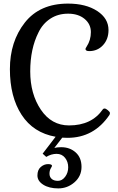

<svg xmlns="http://www.w3.org/2000/svg" viewBox="-20 -752 657 1067"><path d="M355 14 326 13 282 70Q299 66 320 66Q368 66 400.5 95Q433 124 433 175.5Q433 227 394 261Q355 295 304 295Q253 295 220.5 274.5Q188 254 188 223Q188 192 206.5 176Q225 160 247 160Q269 160 269 170Q269 172 262 184Q255 196 255 213.5Q255 231 267 242Q279 253 302 253Q325 253 342 230.5Q359 208 359 177.5Q359 147 341.5 125Q324 103 294.5 103Q265 103 237 120L217 102L289 8Q165 -14 100 -114Q35 -214 35 -367.5Q35 -521 118 -626.5Q201 -732 358 -732Q457 -732 520 -691Q583 -650 583 -585Q583 -534 552.5 -501Q522 -468 476 -468Q455 -468 455 -480Q455 -483 462 -494Q485 -529 485 -573.5Q485 -618 450 -647Q415 -676 358.5 -676Q302 -676 259.5 -648Q217 -620 194 -572Q148 -481 148 -355.5Q148 -230 207 -142.5Q266 -55 364 -55Q490 -55 552 -145Q555 -149 561.5 -149Q568 -149 579.5 -139.5Q591 -130 591 -124Q591 -118 588 -113Q502 14 355 14Z"/></svg>

Font: Gabriela
Style: Regular
Weight: 400
Designer: Eduardo Rodriguez Tunni
Foundry: Eduardo Rodriguez Tunni
Version: Version 1.003